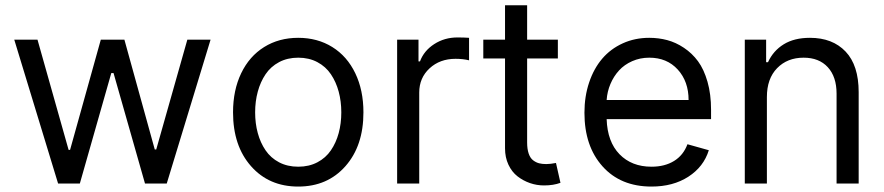

<svg xmlns="http://www.w3.org/2000/svg" viewBox="-20 -696 3352 728"><path d="M200.3 0H282.7L402 -419H410.5L529.8 0H612.2L778.4 -545.5H690.3L572.4 -129.3H566.8L451.7 -545.5H362.2L245.7 -127.8H240.1L122.2 -545.5H34.1Z M1358 -269.9Q1358 -354 1327.1 -418.3Q1296.2 -482.6 1240.1 -517.6Q1183.9 -552.6 1110.8 -552.6Q1037.6 -552.6 981.5 -517.6Q925.4 -482.6 894.5 -418.3Q863.6 -354 863.6 -269.9Q863.6 -143.1 931.8 -65.9Q1000 11.4 1110.8 11.4Q1221.6 11.4 1289.8 -65.9Q1358 -143.1 1358 -269.9ZM1183.4 -80.6Q1151.6 -63.9 1110.8 -63.9Q1070 -63.9 1038.2 -80.6Q1006.4 -97.3 986.9 -126.1Q967.3 -154.8 957.4 -191.4Q947.4 -228 947.4 -269.9Q947.4 -311.8 957.4 -348.5Q967.3 -385.3 986.9 -414.4Q1006.4 -443.5 1038.2 -460.4Q1070 -477.3 1110.8 -477.3Q1151.6 -477.3 1183.4 -460.4Q1215.2 -443.5 1234.7 -414.4Q1254.3 -385.3 1264.2 -348.5Q1274.1 -311.8 1274.1 -269.9Q1274.1 -228 1264.2 -191.4Q1254.3 -154.8 1234.7 -126.1Q1215.2 -97.3 1183.4 -80.6Z M1485.8 0H1569.6V-345.2Q1569.6 -400.6 1608.7 -436.8Q1647.7 -473 1707.4 -473Q1735.8 -473 1758.5 -467.3V-552.6Q1739.3 -554 1714.5 -554Q1665.5 -554 1626.4 -528.8Q1587.4 -503.6 1572.4 -463.1H1566.8V-545.5H1485.8Z M2095.2 -545.5H1978.7V-676.1H1894.9V-545.5H1812.5V-474.4H1894.9V-133.5Q1894.9 -99.1 1907.8 -71.6Q1920.8 -44 1942.3 -27.3Q1963.8 -10.7 1989.5 -1.8Q2015.3 7.1 2042.6 7.1Q2078.5 7.1 2105.1 -2.8L2088.1 -78.1Q2066.8 -73.9 2051.1 -73.9Q2035.5 -73.9 2024 -76.9Q2012.4 -79.9 2001.4 -88.2Q1990.4 -96.6 1984.6 -113.6Q1978.7 -130.7 1978.7 -156.2V-474.4H2095.2Z M2450.3 11.4Q2532.3 11.4 2590.2 -26.1Q2648.1 -63.6 2667.6 -126.4L2586.6 -149.1Q2571 -107.2 2535.7 -85.6Q2500.4 -63.9 2450.3 -63.9Q2375 -63.9 2329 -111.2Q2283 -158.4 2280.2 -244.3H2676.1V-279.8Q2676.1 -338.8 2662.6 -386Q2649.1 -433.2 2626.6 -463.8Q2604 -494.3 2573.3 -514.7Q2542.6 -535.2 2509.9 -543.9Q2477.3 -552.6 2441.8 -552.6Q2387.1 -552.6 2341.1 -531.6Q2295.1 -510.7 2263.3 -473.4Q2231.5 -436.1 2213.8 -383.3Q2196 -330.6 2196 -268.5Q2196 -141.7 2264.6 -65.2Q2333.1 11.4 2450.3 11.4ZM2280.2 -316.8Q2282.3 -348.7 2294.6 -377.7Q2306.8 -406.6 2327.1 -428.8Q2347.3 -451 2377.1 -464.1Q2407 -477.3 2441.8 -477.3Q2508.9 -477.3 2549.9 -432.2Q2590.9 -387.1 2590.9 -316.8Z M2887.8 -328.1Q2887.8 -397.7 2926.5 -437.5Q2965.2 -477.3 3027 -477.3Q3085.6 -477.3 3118.8 -441.1Q3152 -404.8 3152 -340.9V0H3235.8V-346.6Q3235.8 -448.2 3186.3 -500.4Q3136.7 -552.6 3051.1 -552.6Q2991.5 -552.6 2951.7 -528.1Q2911.9 -503.6 2892 -460.2H2884.9V-545.5H2804V0H2887.8Z"/></svg>

Font: Inter-Regular
Style: Regular
Weight: 500
Designer: Rasmus Andersson
Foundry: rsms
Version: ""